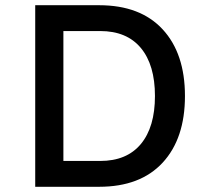

<svg xmlns="http://www.w3.org/2000/svg" viewBox="-20 -716 820 736"><path d="M689 -348Q689 -185 603.5 -92.5Q518 0 360 0H115V-696H360Q518 -696 603.5 -603.5Q689 -511 689 -348ZM574 -348Q574 -467 520 -532Q466 -597 364 -597H223V-99H364Q466 -99 520 -164Q574 -229 574 -348Z"/></svg>

Font: Amiko SemiBold
Style: Regular
Weight: 600
Designer: Pablo Impallari, Rodrigo Fuenzalida, Andres Torresi
Foundry: Impallari Type
Version: Version 1.001; ttfautohint (v1.3)